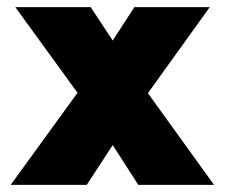

<svg xmlns="http://www.w3.org/2000/svg" viewBox="-20 -520 632 540"><path d="M198 -259 23 -500H235L297 -406L358 -500H570L396 -258L582 0H369L297 -112L224 0H10Z"/></svg>

Font: Oak Sans Black
Style: Regular
Weight: 900
Designer: Erik Kennedy, Walven
Foundry: Erik Kennedy, Walven
Version: Version 1.000